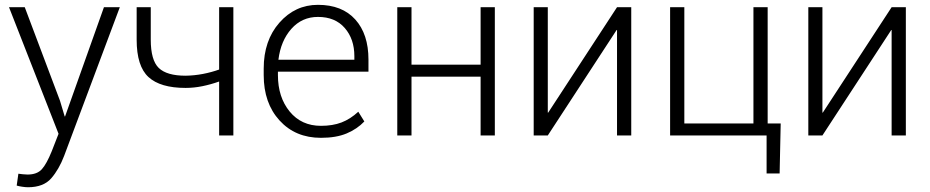

<svg xmlns="http://www.w3.org/2000/svg" viewBox="-20 -558 3832 791"><path d="M227.1 -143.1 246.6 -78.1H248L408.2 -528.3H473.6L244.1 84.5Q223.1 139.6 191.2 176.5Q159.2 213.4 95.2 213.4Q85 213.4 70.6 211.2Q56.2 209 48.8 206.5L55.7 157.7Q61.5 158.7 74.5 159.9Q87.4 161.1 93.3 161.1Q132.8 161.1 152.6 138.9Q172.4 116.7 193.4 64.5L221.2 -6.8L17.1 -528.3H82Z M941.4 0H882.8V-222.2Q848.6 -210 813.7 -202.9Q778.8 -195.8 744.6 -195.8Q640.6 -195.8 591.8 -240.5Q543 -285.2 543 -394.5V-528.3H601.1V-394.5Q601.1 -310.1 634 -278.1Q667 -246.1 744.6 -246.1Q780.3 -246.6 815.9 -253.4Q851.6 -260.3 882.8 -271.5V-528.3H941.4Z M1302.2 9.8Q1196.8 9.8 1131.6 -61.8Q1066.4 -133.3 1066.4 -248.5V-275.4Q1066.4 -391.1 1131.1 -464.6Q1195.8 -538.1 1290 -538.1Q1389.2 -538.1 1443.6 -477.8Q1498 -417.5 1498 -312.5V-262.7H1125V-248.5Q1125 -157.7 1173.3 -98.6Q1221.7 -39.6 1302.2 -39.6Q1350.6 -39.6 1387 -53.5Q1423.3 -67.4 1456.1 -97.7L1481 -57.6Q1451.2 -26.4 1408.2 -8.3Q1365.2 9.8 1302.2 9.8ZM1290 -488.3Q1224.1 -488.3 1180.4 -439.2Q1136.7 -390.1 1127 -312H1439.9V-326.7Q1439.9 -397 1400.4 -442.6Q1360.8 -488.3 1290 -488.3Z M2018.6 0H1960V-242.2H1675.3V0H1616.7V-528.3H1675.3V-291.5H1960V-528.3H2018.6Z M2522 -528.3H2580.6V0H2522V-434.1L2520.5 -434.6L2236.8 0H2178.7V-528.3H2236.8V-94.2L2238.3 -93.8Z M2740.7 -528.3H2799.3V-49.3H3084V-528.3H3142.6V-49.3H3196.3L3191.9 156.7H3138.2V0H2740.7Z M3653.3 -528.3H3711.9V0H3653.3V-434.1L3651.9 -434.6L3368.2 0H3310.1V-528.3H3368.2V-94.2L3369.6 -93.8Z"/></svg>

Font: Roboto Web
Style: Light
Weight: 300
Designer: Google
Version: Version 1.200310; 2013